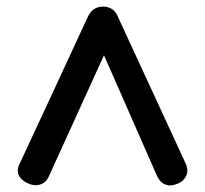

<svg xmlns="http://www.w3.org/2000/svg" viewBox="-20 -566 627 586"><path d="M294.9 -545.9Q309.6 -545.9 322.3 -538.1Q334 -530.3 340.8 -512.7Q409.2 -364.3 546.9 -66.4Q551.8 -54.7 551.8 -44.9Q551.8 -37.1 548.8 -30.3Q542 -14.6 525.4 -6.8Q509.8 0 498 0Q492.2 0 487.3 -2Q470.7 -6.8 460 -27.3Q397.5 -168.9 272.5 -454.1Q285.2 -454.1 323.2 -454.1Q274.4 -347.7 128.9 -27.3Q120.1 -7.8 102.5 -2.9Q85 2.9 64.5 -6.8Q44.9 -15.6 37.1 -31.2Q34.2 -37.1 34.2 -44.9Q34.2 -54.7 40 -66.4Q109.4 -214.8 247.1 -512.7Q261.7 -545.9 294.9 -545.9Z"/></svg>

Font: Abed
Style: Bold
Weight: 700
Designer: Johan Aakerlund
Version: Version 3.105